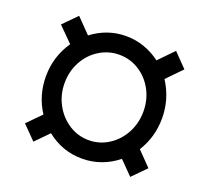

<svg xmlns="http://www.w3.org/2000/svg" viewBox="-111 -759 985 909"><g transform="rotate(20 381.5 -304.5)"><path d="M91 -299Q91 -398 147 -480L74 -553L141 -621L212 -548Q290 -607 384 -607Q432 -607 476 -591.5Q520 -576 557 -548L629 -622L696 -553L623 -478Q676 -396 676 -299Q676 -204 627 -126L696 -55L629 13L563 -54Q525 -23 479.5 -6.5Q434 10 384 10Q285 10 206 -53L141 13L74 -55L142 -124Q91 -202 91 -299ZM384 -83Q438 -83 483.5 -112Q529 -141 555.5 -190.5Q582 -240 582 -299Q582 -358 555.5 -407Q529 -456 483.5 -484.5Q438 -513 384 -513Q330 -513 284 -484.5Q238 -456 211.5 -407Q185 -358 185 -299Q185 -240 212 -190.5Q239 -141 284.5 -112Q330 -83 384 -83Z"/></g></svg>

Font: Freesentation 6 SemiBold
Style: Regular
Weight: 600
Designer: glyphs from Roboto by Christian Robertson / Hangul glyphs from Noto Sans CJK(Source Han Sans) by Jang Soo-young and Kang
Foundry: PT&
Version: Version 2.001